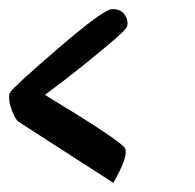

<svg xmlns="http://www.w3.org/2000/svg" viewBox="-20 -463 429 423"><path d="M230 -60Q230 -60 22 -194Q15 -198 7.5 -216.5Q0 -235 0 -249Q0 -256 2 -259Q11 -273 110 -358Q209 -443 227 -443Q244 -443 252.5 -433.5Q261 -424 261 -411Q261 -408 260 -405Q259 -398 213.5 -360Q168 -322 124 -288L79 -254Q244 -154 255 -137Q257 -134 257 -128Q257 -118 250.5 -102Q244 -86 237 -73.5Q230 -61 230 -60Z"/></svg>

Font: Vervelle
Style: Script
Weight: 400
Monospace: yes
Designer: Nur Solikh
Foundry: Astageni Type
Version: Version 1.0